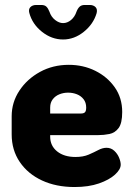

<svg xmlns="http://www.w3.org/2000/svg" viewBox="-20 -743 536 773"><path d="M280 10Q206 10 149 -16.5Q92 -43 59.5 -91Q27 -139 27 -202V-275Q27 -331 58 -378Q89 -425 141 -453.5Q193 -482 257 -482Q315 -482 363.5 -458Q412 -434 442 -391.5Q472 -349 472 -292Q472 -247 457.5 -227.5Q443 -208 420.5 -203.5Q398 -199 375 -199H182V-193Q182 -156 210 -133.5Q238 -111 284 -111Q315 -111 337 -120.5Q359 -130 376 -139Q393 -148 409 -148Q427 -148 440 -136Q453 -124 459.5 -108Q466 -92 466 -80Q466 -61 443 -40Q420 -19 378.5 -4.5Q337 10 280 10ZM182 -286H306Q317 -286 322 -291Q327 -296 327 -310Q327 -330 316.5 -343.5Q306 -357 289.5 -363.5Q273 -370 254 -370Q236 -370 219.5 -363.5Q203 -357 192.5 -343.5Q182 -330 182 -310ZM234 -584Q188 -584 149 -615Q110 -646 98 -691Q94 -706 102.5 -714.5Q111 -723 126 -723H146Q160 -723 167 -716Q174 -709 179 -696Q186 -675 202 -662.5Q218 -650 234 -650Q251 -650 266 -662.5Q281 -675 288 -696Q293 -709 300.5 -716Q308 -723 321 -723H341Q356 -723 364.5 -714.5Q373 -706 369 -690Q356 -646 317.5 -615Q279 -584 234 -584Z"/></svg>

Font: Dosis ExtraLight ExtraBold
Style: Regular
Weight: 800
Version: Version 3.001; ttfautohint (v1.8.2)